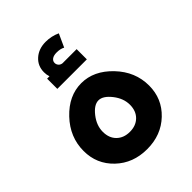

<svg xmlns="http://www.w3.org/2000/svg" viewBox="-234 -964 1090 1090"><g transform="rotate(-45 311.0 -419.5)"><path d="M421 -685V-603H184V-685H203Q197 -703 197 -723Q197 -774 233.5 -806.5Q270 -839 326 -839Q372 -839 413 -820L377 -741Q358 -752 327 -752Q303 -752 290 -742.5Q277 -733 277 -718Q277 -706 285 -696.5Q293 -687 307 -685ZM303 -530Q403 -530 484.5 -444.5Q566 -359 566 -248Q566 -143 491 -71.5Q416 0 303 0Q190 0 115 -71.5Q40 -143 40 -248Q40 -359 121 -444.5Q202 -530 303 -530ZM412 -248Q412 -299 375.5 -345.5Q339 -392 303 -392Q267 -392 230.5 -345.5Q194 -299 194 -248Q194 -198 224 -168.5Q254 -139 303 -139Q352 -139 382 -168.5Q412 -198 412 -248Z"/></g></svg>

Font: Montserrat-Arabic SemiBold
Style: Regular
Weight: 600
Designer: Mohamed Gaber
Foundry: Kief Type Foundry
Version: Version 5.008;PS 005.008;hotconv 1.0.88;makeotf.lib2.5.64775